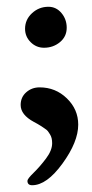

<svg xmlns="http://www.w3.org/2000/svg" viewBox="-20 -373 271 567"><path d="M123 -353Q146 -353 161.5 -334.5Q177 -316 177 -291Q177 -265 157 -248.5Q137 -232 110 -232Q87 -232 70.5 -248.5Q54 -265 54 -288Q54 -315 74.5 -334Q95 -353 123 -353ZM97 -115Q144 -115 177.5 -82.5Q211 -50 211 -5Q211 46 164.5 110Q118 174 75 174Q61 174 61 161Q61 155 79.5 137Q98 119 116 95Q134 71 134 50Q134 42 132.5 35.5Q131 29 127.5 23.5Q124 18 121.5 14.5Q119 11 112 6.5Q105 2 102.5 0Q100 -2 91 -7Q82 -12 80 -13Q41 -34 41 -63Q41 -86 57.5 -100.5Q74 -115 97 -115Z"/></svg>

Font: EB Garamond 08
Style: Regular
Weight: 400
Version: Version 0.016 ; ttfautohint (v1.5)